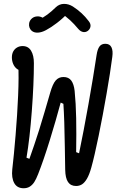

<svg xmlns="http://www.w3.org/2000/svg" viewBox="-20 -981 660 1013"><path d="M44.7 -86.8Q53.3 -159.8 62.2 -267.1Q71.2 -374.3 75.6 -476.8Q80 -579.2 76.3 -639.8L96.7 -608.5Q80.8 -608.5 68.4 -618.3Q56 -628.2 49.3 -644.2Q42.7 -660.3 42.7 -678.3Q42.7 -696.7 50.2 -710.2Q57.8 -723.7 70.7 -730.8Q83.5 -738 99 -738Q129.2 -738 144 -713.3Q158.8 -688.7 158.8 -647.8Q158.8 -540.8 147.9 -395.4Q137 -250 119.8 -149L135.2 -143Q160.5 -213.8 186.5 -295.3Q215.3 -388.8 244.8 -491.8Q258 -538.2 273.8 -556.4Q289.7 -574.7 314.7 -574.7Q342.2 -574.7 356 -556Q369.8 -537.3 373.8 -501.3Q380.3 -437 381.9 -357.4Q383.5 -277.8 381.8 -178.3L397.2 -172.3Q420.8 -285.7 446.7 -431.2Q472.5 -576.8 489.7 -691.2Q494.3 -721.3 504.8 -735.7Q515.3 -750 535.5 -750Q559 -750 568 -731.6Q577 -713.2 572.5 -681Q572.2 -678.2 571.7 -675.3Q562.2 -600.8 542.4 -486.9Q522.7 -373 500.6 -264.9Q478.5 -156.8 461.8 -97.2Q451.3 -59.5 438.8 -38.2Q426.2 -16.8 412.3 -8.2Q398.5 0.3 381.5 0.3Q353.2 0.3 339 -20.4Q324.8 -41.2 324 -85.3Q323.2 -146.7 322 -207.5Q320 -350.5 314.5 -433.2L300.2 -439.8Q275 -345.7 242.4 -240.3Q209.8 -135 181 -62Q170.7 -35.7 160.8 -20.3Q150.8 -5 137.2 3.6Q123.5 12.2 104.8 12.2Q70.2 12.2 55.1 -15.2Q40 -42.5 44.7 -86.8ZM144.2 -879.7Q154.8 -891.3 169.9 -893.8Q185 -896.3 198.5 -890.8Q212 -885.3 217.8 -874.3L181.7 -875.2Q208.3 -888.2 230 -904.2Q251.7 -920.2 275.2 -943.3Q293.3 -960.2 317.5 -960.5Q341.7 -960.8 364.5 -946.7Q390.5 -929.7 410.3 -911.4Q430.2 -893.2 448.3 -869.2Q459.2 -855.5 457.5 -842.1Q455.8 -828.7 444.8 -819.3Q433.5 -810 419.5 -812Q405.5 -814 393.2 -828.2Q370.7 -855.2 350.2 -874Q329.8 -892.8 300 -913.7L337.3 -911.3Q312.5 -884.5 280.8 -860.2Q249 -835.8 222.7 -822Q200.2 -810 180.2 -808.8Q160.2 -807.7 147.2 -818.5Q139.3 -825.2 135.5 -835.9Q131.7 -846.7 133.8 -858.4Q135.8 -870.2 144.2 -879.7Z"/></svg>

Font: Monaspace Radon Var
Style: Regular
Weight: 400
Designer: Riley Cran and the Lettermatic Team
Version: Version 1.000 (Monaspace Radon Var)